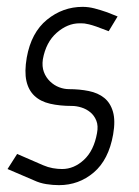

<svg xmlns="http://www.w3.org/2000/svg" viewBox="-20 -530 404 560"><path d="M310 -138Q297 -64 253.5 -27Q210 10 152 10Q134 10 115 7Q96 4 79 -4L2 -37L30 -81L106 -48Q120 -42 134 -39.5Q148 -37 161 -37Q196 -37 225 -64Q254 -91 263 -142Q267 -163 261 -178Q255 -193 243.5 -202.5Q232 -212 217.5 -216.5Q203 -221 190 -221Q154 -221 126 -227.5Q98 -234 80.5 -250.5Q63 -267 57 -294Q51 -321 58 -362Q71 -435 117 -472.5Q163 -510 221 -510Q238 -510 255.5 -505.5Q273 -501 293 -494L323 -482L297 -439Q274 -448 261 -452.5Q248 -457 239.5 -459Q231 -461 226.5 -461.5Q222 -462 217 -462H212Q177 -462 145.5 -434.5Q114 -407 105 -357Q102 -336 108 -320Q114 -304 126 -292.5Q138 -281 152.5 -275.5Q167 -270 181 -270Q212 -270 239 -264.5Q266 -259 284 -244.5Q302 -230 309.5 -204Q317 -178 310 -138Z"/></svg>

Font: Marvel
Style: Italic
Weight: 400
Italic angle: -12°
Designer: Carolina Trebol
Foundry: Carolina Trebol
Version: Version 1.001